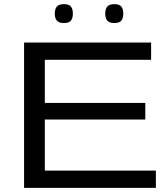

<svg xmlns="http://www.w3.org/2000/svg" viewBox="-20 -905 809 925"><path d="M96 0V-700H708V-617H196V-409H680V-329H196V-83H731V0ZM531 -794Q507 -794 497 -805.5Q487 -817 487 -839Q487 -862 497 -873.5Q507 -885 531 -885Q555 -885 564.5 -873.5Q574 -862 574 -839Q574 -817 564.5 -805.5Q555 -794 531 -794ZM288 -794Q264 -794 254 -805.5Q244 -817 244 -839Q244 -862 254 -873.5Q264 -885 288 -885Q312 -885 321.5 -873.5Q331 -862 331 -839Q331 -817 321.5 -805.5Q312 -794 288 -794Z"/></svg>

Font: Georama Extended
Style: Regular
Weight: 400
Width: 7
Designer: Jean-Baptiste Levee
Foundry: Production Type
Version: Version 1.000